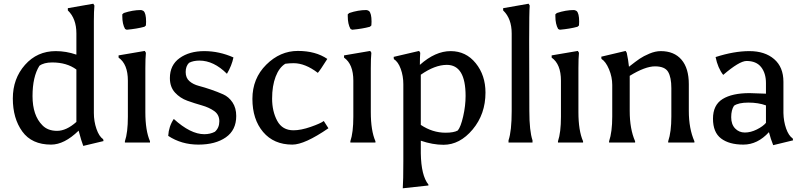

<svg xmlns="http://www.w3.org/2000/svg" viewBox="-20 -767 4315 1033"><path d="M255 11Q151 11 100 -59.5Q49 -130 49 -237Q49 -344 114.5 -418Q180 -492 280 -492Q336 -492 391 -473V-587Q391 -667 345 -711V-723L482 -747L488 -737Q485 -708 485 -654V-159Q485 -114 499 -73.5Q513 -33 535 -18L537 -8L428 18Q418 -7 403 -64Q326 11 255 11ZM208 -93Q237 -63 287 -63Q337 -63 391 -111V-393Q339 -431 261 -431Q216 -431 192 -413Q155 -354 155 -250Q155 -146 208 -93Z M668 -139V-333Q668 -422 618 -457V-469L759 -493L765 -483Q762 -454 762 -400V-164Q762 -64 787 -7V0H652V-7Q668 -54 668 -139ZM752 -708Q766 -696 766 -650Q766 -639 765 -630L757 -623Q717 -612 662 -607L653 -611Q638 -637 638 -680Q638 -685 638 -690L646 -697Q694 -713 738 -713Q743 -713 752 -708Z M997 -429Q979 -411 979 -379.5Q979 -348 999 -330.5Q1019 -313 1049.5 -305Q1080 -297 1115 -285Q1150 -273 1180.5 -259.5Q1211 -246 1231 -216Q1251 -186 1251 -143Q1251 -67 1195 -28Q1139 11 1047.5 11Q956 11 885 -36Q888 -87 915 -127Q1005 -45 1079 -45Q1111 -45 1136 -58Q1160 -79 1160 -114.5Q1160 -150 1132.5 -169.5Q1105 -189 1066 -200Q1027 -211 988 -225Q949 -239 921.5 -269Q894 -299 894 -347Q894 -417 946.5 -454.5Q999 -492 1079 -492Q1159 -492 1236 -458Q1227 -414 1201 -370Q1130 -441 1053 -441Q1020 -441 997 -429Z M1559 -66Q1599 -66 1652 -84.5Q1705 -103 1722 -116L1747 -77Q1619 11 1553 11Q1453 11 1395.5 -57Q1338 -125 1338 -235Q1338 -345 1412.5 -419Q1487 -493 1582.5 -493Q1678 -493 1741 -450Q1702 -388 1690 -375Q1622 -427 1560 -427Q1537 -427 1515 -424Q1482 -404 1463 -354.5Q1444 -305 1444 -236.5Q1444 -168 1471.5 -117Q1499 -66 1559 -66Z M1881 -139V-333Q1881 -422 1831 -457V-469L1972 -493L1978 -483Q1975 -454 1975 -400V-164Q1975 -64 2000 -7V0H1865V-7Q1881 -54 1881 -139ZM1965 -708Q1979 -696 1979 -650Q1979 -639 1978 -630L1970 -623Q1930 -612 1875 -607L1866 -611Q1851 -637 1851 -680Q1851 -685 1851 -690L1859 -697Q1907 -713 1951 -713Q1956 -713 1965 -708Z M2377 -53Q2422 -53 2443 -65Q2459 -84 2472 -141Q2485 -198 2485 -251Q2485 -418 2384 -418Q2320 -418 2244 -365V-95Q2307 -53 2377 -53ZM2150 100V-314Q2150 -358 2136 -396.5Q2122 -435 2099 -449L2098 -461L2235 -493L2241 -483Q2239 -460 2239 -418Q2322 -492 2404.5 -492Q2487 -492 2539.5 -427Q2592 -362 2592 -269Q2592 -153 2523 -70.5Q2454 12 2366 12Q2308 12 2244 -10V58Q2246 178 2285 226V231L2147 246Q2150 206 2150 100Z M2845 0H2716V-12Q2733 -62 2733 -170V-587Q2733 -667 2687 -711V-723L2824 -747L2830 -737Q2827 -708 2827 -545L2828 -170Q2828 -62 2845 -12Z M2998 -139V-333Q2998 -422 2948 -457V-469L3089 -493L3095 -483Q3092 -454 3092 -400V-164Q3092 -64 3117 -7V0H2982V-7Q2998 -54 2998 -139ZM3082 -708Q3096 -696 3096 -650Q3096 -639 3095 -630L3087 -623Q3047 -612 2992 -607L2983 -611Q2968 -637 2968 -680Q2968 -685 2968 -690L2976 -697Q3024 -713 3068 -713Q3073 -713 3082 -708Z M3535 -492Q3607 -492 3646.5 -446Q3686 -400 3686 -314V-170Q3686 -75 3716 -7V0H3575V-7Q3592 -57 3592 -140V-293Q3592 -351 3574.5 -380.5Q3557 -410 3504 -410Q3451 -410 3368 -359V-170Q3368 -73 3397 -7V0H3257V-7Q3274 -57 3274 -140V-310Q3274 -353 3256.5 -394.5Q3239 -436 3216 -450L3215 -462L3346 -493L3352 -483Q3360 -446 3364 -408Q3401 -437 3421.5 -451Q3442 -465 3474 -478.5Q3506 -492 3535 -492Z M4101 -200Q4060 -215 4006.5 -215Q3953 -215 3929 -198Q3914 -175 3914 -136.5Q3914 -98 3935 -76Q3956 -54 3987.5 -54Q4019 -54 4052 -70.5Q4085 -87 4101 -106ZM4117 -56Q4056 11 3979.5 11Q3903 11 3859.5 -22Q3816 -55 3816 -128.5Q3816 -202 3867.5 -234Q3919 -266 4013 -266L4101 -263V-320Q4101 -373 4075 -406Q4049 -439 3996 -439Q3957 -438 3871 -364Q3842 -401 3830 -460Q3929 -492 4012 -492Q4095 -492 4145 -449Q4195 -406 4195 -327V-159Q4196 -114 4209.5 -75.5Q4223 -37 4245 -22L4247 -12L4140 14Q4127 -18 4117 -56Z"/></svg>

Font: Asul
Style: Regular
Weight: 400
Version: Version 1.001